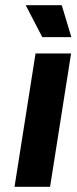

<svg xmlns="http://www.w3.org/2000/svg" viewBox="-20 -720 295 740"><path d="M255 -577 218 -700H79L143 -577ZM36 0H173L254 -514H117Z"/></svg>

Font: Arthouse Owned
Style: Bold Italic
Weight: 700
Italic angle: -10°
Designer: Jeremy Tribby
Foundry: Tribby Type
Version: Version 1.000;PS 001.000;hotconv 1.0.88;makeotf.lib2.5.64775